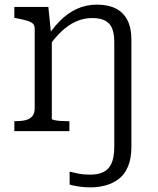

<svg xmlns="http://www.w3.org/2000/svg" viewBox="-20 -567 682 830"><path d="M42 0V-43H45Q71 -43 90 -47.5Q109 -52 119.5 -64.5Q130 -77 130 -99V-443Q130 -458 121.5 -465.5Q113 -473 95.5 -478Q78 -483 52 -488L42 -490V-537H189L201 -419L204 -415V-53Q204 -50 216 -47.5Q228 -45 245 -44Q262 -43 276 -43H280V0ZM474 67V-385Q474 -421 465 -443.5Q456 -466 435 -477.5Q414 -489 378 -489Q342 -489 308.5 -474Q275 -459 244.5 -430Q214 -401 184 -357L171 -388Q204 -441 238.5 -476Q273 -511 313 -529Q353 -547 399 -547Q447 -547 480 -530.5Q513 -514 530.5 -480.5Q548 -447 548 -396V67Q548 118 533.5 152.5Q519 187 493.5 206.5Q468 226 436 234.5Q404 243 371 243Q343 243 318.5 239Q294 235 281 231V175Q297 179 319 183.5Q341 188 370 188Q402 188 425.5 177.5Q449 167 461.5 140.5Q474 114 474 67Z"/></svg>

Font: Roboto Serif 20pt Light
Style: Regular
Weight: 300
Version: Version 1.008